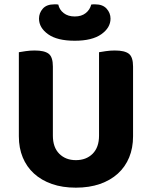

<svg xmlns="http://www.w3.org/2000/svg" viewBox="-20 -849 701 886"><path d="M330 17Q268 17 219.5 0Q171 -17 137 -48Q103 -79 85 -122.5Q67 -166 67 -220V-608Q78 -610 98.5 -613Q119 -616 140 -616Q185 -616 204.5 -601Q224 -586 224 -542V-223Q224 -169 253.5 -139.5Q283 -110 330 -110Q378 -110 407.5 -139.5Q437 -169 437 -223V-608Q448 -610 468.5 -613Q489 -616 510 -616Q555 -616 574.5 -601Q594 -586 594 -542V-220Q594 -166 576 -122.5Q558 -79 524 -48Q490 -17 441 0Q392 17 330 17ZM325 -773Q356 -773 375.5 -788.5Q395 -804 401 -828Q406 -829 410 -829Q414 -829 419 -829Q454 -829 472 -809Q490 -789 490 -763Q490 -721 447.5 -691Q405 -661 325 -661Q244 -661 202 -691Q160 -721 160 -763Q160 -789 177.5 -809Q195 -829 231 -829Q236 -829 240 -829Q244 -829 249 -828Q254 -804 274 -788.5Q294 -773 325 -773Z"/></svg>

Font: Baloo 2
Style: Bold
Weight: 700
Designer: Sarang Kulkarni and Ek Type
Foundry: Ek Type
Version: Version 1.640;hotconv 1.0.111;makeotfexe 2.5.65597; ttfautoh